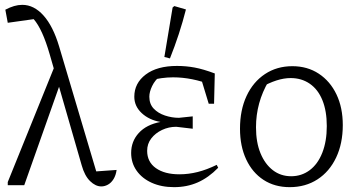

<svg xmlns="http://www.w3.org/2000/svg" viewBox="-20 -764 1476 792"><path d="M237 -444 80 0H12V-13L211 -505ZM377 -57 461 -63Q458 -41 448.5 -25.5Q439 -10 425.5 -2.5Q412 5 398 5Q374 5 351.5 -17Q329 -39 317 -82L185 -540Q155 -644 119 -685L12 -670L2 -724Q21 -734 38 -739Q55 -744 72 -744Q120 -744 159.5 -700Q199 -656 224 -572Z M698 8Q646 8 606 -10Q566 -28 543.5 -60Q521 -92 521 -133Q521 -181 552.5 -215.5Q584 -250 642 -261Q595 -269 564.5 -297.5Q534 -326 534 -365Q534 -421 581 -456.5Q628 -492 710 -492Q747 -492 782.5 -485.5Q818 -479 866 -461L854 -413Q813 -429 773 -437Q733 -445 694 -445Q646 -445 595 -431L641 -451Q619 -433 607.5 -409Q596 -385 596 -365Q596 -335 614 -316Q632 -297 660.5 -287.5Q689 -278 718 -278L775 -284V-233L707 -241Q676 -241 648.5 -228Q621 -215 604 -193Q587 -171 587 -142Q587 -96 623 -70.5Q659 -45 720 -45Q758 -45 795.5 -54.5Q833 -64 874 -84L880 -72Q840 -31 795.5 -11.5Q751 8 698 8ZM841 -336 803 -461H866L863 -336ZM681 -523 658 -529 692 -733 699 -739 747 -725Q734 -674 717.5 -623.5Q701 -573 681 -523Z M1175 8Q1113 8 1067 -22Q1021 -52 995.5 -106.5Q970 -161 970 -233Q970 -310 997 -368Q1024 -426 1073 -458.5Q1122 -491 1186 -491Q1248 -491 1295 -460Q1342 -429 1368 -374.5Q1394 -320 1394 -248Q1394 -172 1366.5 -114Q1339 -56 1289.5 -24Q1240 8 1175 8ZM1181 -37Q1224 -37 1257.5 -62Q1291 -87 1309.5 -134Q1328 -181 1328 -244Q1328 -306 1310 -350.5Q1292 -395 1258 -418.5Q1224 -442 1179 -442Q1151 -442 1120 -432Q1089 -422 1054 -402L1088 -429Q1062 -385 1049 -337.5Q1036 -290 1036 -239Q1036 -177 1054.5 -132Q1073 -87 1105.5 -62Q1138 -37 1181 -37Z"/></svg>

Font: Piazzolla 24pt Light
Style: Regular
Weight: 300
Designer: Juan Pablo del Peral
Foundry: Huerta Tipografica
Version: Version 2.005